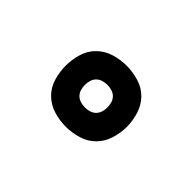

<svg xmlns="http://www.w3.org/2000/svg" viewBox="-51 -950 601 601"><g transform="rotate(45 250.0 -649.0)"><path d="M250 -514Q277 -514 304 -522Q331 -530 350 -549Q369 -568 377.5 -595Q386 -622 386 -649Q386 -676 377.5 -703Q369 -730 350 -749Q331 -768 304 -776Q277 -784 250 -784Q223 -784 196.5 -776Q170 -768 150.5 -749Q131 -730 123 -703Q115 -676 115 -649Q115 -622 123 -595Q131 -568 150.5 -549Q170 -530 196.5 -522Q223 -514 250 -514ZM250 -599Q240 -599 230 -602Q220 -605 213 -612Q206 -619 203 -629Q200 -639 200 -649Q200 -659 203 -669Q206 -679 213 -686Q220 -693 230 -696Q240 -699 250 -699Q260 -699 270 -696Q280 -693 287 -686Q294 -679 297 -669Q300 -659 300 -649Q300 -639 297 -629Q294 -619 287 -612Q280 -605 270 -602Q260 -599 250 -599Z"/></g></svg>

Font: Iosevka SS09
Style: Bold
Weight: 700
Monospace: yes
Designer: Belleve Invis
Foundry: Belleve Invis
Version: Version 5.2.1; ttfautohint (v1.8.3)